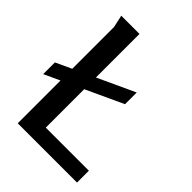

<svg xmlns="http://www.w3.org/2000/svg" viewBox="-215 -835 939 939"><g transform="rotate(45 255.0 -365.0)"><path d="M64 -730H190V-82H488V0H78V-666ZM-4 -258V-339L383 -518V-437Z"/></g></svg>

Font: Rosario SemiBold
Style: Regular
Weight: 600
Designer: Hector Gatti
Foundry: Omnibus Type
Version: Version 1.101; ttfautohint (v1.8.1.43-b0c9)